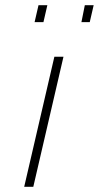

<svg xmlns="http://www.w3.org/2000/svg" viewBox="-20 -718 380 738"><path d="M128 -698H162L147 -633H113ZM306 -698H340L325 -633H293ZM189 -500H224L108 0H73Z"/></svg>

Font: Cairo ExtraLight
Style: Italic
Weight: 275
Italic angle: -13°
Designer: Mohamed Gaber, Accademia di Belle Arti di Urbino and others
Foundry: Kief Type Foundry, Accademia di Belle Arti di Urbino and others
Version: Version 3.011